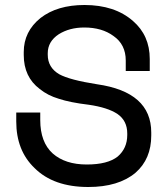

<svg xmlns="http://www.w3.org/2000/svg" viewBox="-20 -734 660 768"><path d="M483 -456V-492Q483 -556 434 -590Q388 -624 317 -624Q258 -624 215 -597Q171 -568 171 -521Q171 -514 171 -515Q171 -464 217 -437Q259 -414 368 -397Q585 -366 585 -204V-192Q585 -98 522 -43Q454 14 333 14Q194 14 118 -62Q45 -132 45 -248V-278Q45 -287 45 -284H141Q141 -287 141 -278V-254Q141 -165 191 -120Q241 -76 327 -76Q411 -76 451 -108Q489 -141 489 -194V-200Q489 -251 450 -278Q411 -304 335 -315Q260 -324 215 -339Q171 -352 139 -378Q75 -426 75 -514V-526Q75 -608 142 -662Q209 -714 318 -714Q439 -714 512 -650Q579 -592 579 -498V-456Q579 -447 579 -450H483Q483 -447 483 -456Z"/></svg>

Font: Rilu
Style: Bold
Weight: 500
Designer: Alí Sinisterra
Foundry: Alí Sinisterra
Version: ""